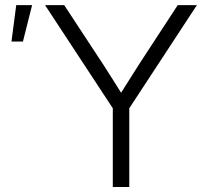

<svg xmlns="http://www.w3.org/2000/svg" viewBox="-20 -748 817 768"><path d="M431.2 0V-314.9L160.2 -727.5H236.8L393.1 -489.7Q411.6 -461.4 429.2 -433.1Q446.8 -404.8 464.4 -377Q481.9 -404.8 499.8 -433.1Q517.6 -461.4 535.6 -489.7L690.9 -727.5H767.6L497.1 -314.9V0ZM25.9 -582 44.9 -727.5H108.4L71.8 -582Z"/></svg>

Font: Inter Display Light
Style: Regular
Weight: 300
Designer: Rasmus Andersson
Foundry: rsms
Version: Version 4.000;git-a52131595